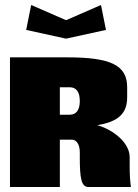

<svg xmlns="http://www.w3.org/2000/svg" viewBox="-20 -750 555 770"><path d="M85 -630 245 -595 405 -630 385 -730 245 -669 105 -730ZM220 -400H260C286 -400 300 -381 300 -345C300 -309 286 -290 260 -290H220ZM20 -520V0H220V-190H268C287 -190 300 -170 300 -140V-120C300 -35 306 0 335 0H505C502 -20 500 -49 500 -80V-120C500 -176 437 -229 370 -248C456 -262 490 -296 490 -360V-400C490 -488 425 -520 250 -520Z"/></svg>

Font: MikodacsPCS
Style: Regular
Weight: 900
Designer: gluk (gluksza@wp.pl)
Foundry: gluk (gluksza@wp.pl)
Version: Version 0.27